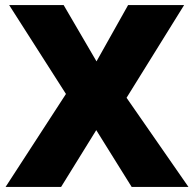

<svg xmlns="http://www.w3.org/2000/svg" viewBox="-20 -734 763 754"><path d="M720 0 477 -350 703 -714H483L359 -493L230 -714H16L239 -365L2 0H220L358 -223L497 0Z"/></svg>

Font: Noto Sans Canadian Aboriginal Black
Style: Regular
Weight: 900
Designer: Monotype Design Team, Typotheque's Kevin King
Foundry: Monotype Imaging Inc.
Version: Version 2.004